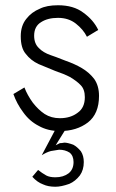

<svg xmlns="http://www.w3.org/2000/svg" viewBox="-20 -490 443 731"><path d="M73 -157 31 -132Q44 -95 68 -63Q92 -29 127 -11Q162 9 208 9Q272 9 315 -24Q357 -57 357 -125Q357 -163 339 -189Q320 -214 291 -231Q266 -246 229 -259Q186 -276 173 -280Q144 -290 128 -307Q110 -324 110 -354Q110 -390 137 -406Q162 -422 201 -422Q241 -422 269 -400Q297 -378 311 -350L354 -376Q336 -414 297 -442Q260 -470 201 -470Q158 -470 132 -457Q100 -444 80 -418Q59 -392 59 -352Q59 -307 78 -285Q97 -260 127 -246Q138 -241 190 -220Q225 -208 246 -197Q273 -181 287 -166Q303 -150 303 -120Q303 -80 276 -61Q249 -40 208 -40Q175 -40 150 -56Q126 -72 105 -99Q84 -128 73 -157ZM208 55 192 63 253 -35H211L139 101Q158 89 174 85Q202 80 205 80Q228 80 245 91Q260 103 260 127Q260 155 241 170Q221 185 191 185Q169 185 156 178Q140 169 125 157L103 183Q122 204 144 212Q163 221 191 221Q213 221 244 210Q267 200 284 178Q299 157 299 127Q299 103 288 86Q274 69 259 61Q237 53 225 53Q224 53 222 53.5Q220 54 216 54.5Q212 55 208 55Z"/></svg>

Font: NM-font
Style: Light
Weight: 500
Designer: ""
Foundry: ""
Version: ""